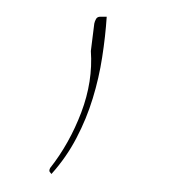

<svg xmlns="http://www.w3.org/2000/svg" viewBox="-20 -132 210 224"><path d="M104.5 -112.5Q103 -89.5 99.2 -65.2Q95.5 -41 88.2 -17.2Q81 6.5 69.2 29Q57.5 51.5 40 71L38 68.5Q37 67 38.5 64Q61 35.5 74.8 -0.8Q88.5 -37 86 -72.5L90 -104.5Q90.5 -107 92 -109.8Q93.5 -112.5 97 -112.5Z"/></svg>

Font: Lato Hairline
Style: Italic
Weight: 100
Italic angle: -7°
Designer: Lukasz Dziedzic
Foundry: tyPoland Lukasz Dziedzic
Version: Version 2.007; 2014-02-27